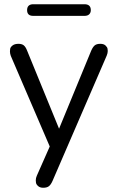

<svg xmlns="http://www.w3.org/2000/svg" viewBox="-20 -700 554 907"><path d="M184 187Q169 187 160 179Q151 171 150 163Q149 155 149 152Q149 141 154 130L215 -8L31 -436Q27 -447 27 -457Q27 -461 28 -469Q29 -477 39 -485Q49 -493 67 -493Q83 -493 92 -486Q101 -479 108 -461L259 -92L411 -461Q419 -479 428 -486Q437 -493 454 -493Q470 -493 478.5 -485Q487 -477 488 -469.5Q489 -462 489 -459Q489 -449 484 -437L228 155Q220 173 210.5 180Q201 187 184 187ZM137 -625Q108 -625 108 -652Q108 -666 115.5 -673Q123 -680 137 -680H379Q409 -680 409 -652Q409 -640 401.5 -632.5Q394 -625 379 -625Z"/></svg>

Font: Nunito
Style: Regular
Weight: 400
Designer: Vernon Adams
Foundry: Vernon Adams
Version: Version 3.602